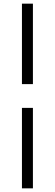

<svg xmlns="http://www.w3.org/2000/svg" viewBox="-20 -810 299 1050"><path d="M100 220H160V-220H100ZM100 -350H160V-790H100Z"/></svg>

Font: Unageo
Style: Light
Weight: 300
Designer: Richard Sepsi
Foundry: Richard Sepsi
Version: Version 2.000